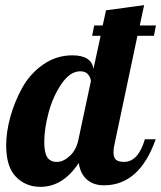

<svg xmlns="http://www.w3.org/2000/svg" viewBox="-20 -720 626 746"><path d="M392 -680 540 -700 523 -621H586L578 -581H514L425 -160Q421 -143 421 -128Q421 -108 430.5 -99.5Q440 -91 462 -91Q517 -91 543 -179H585Q522 0 384 0Q343 0 317.5 -22.5Q292 -45 286 -87Q225 6 137 6Q80 6 42 -33Q4 -72 4 -155Q4 -208 20.5 -267Q37 -326 67 -380Q97 -434 148 -469.5Q199 -505 261 -505Q336 -505 343 -452L371 -581H338L346 -621H379ZM292 -443Q252 -443 218.5 -393.5Q185 -344 168.5 -281.5Q152 -219 152 -169Q152 -142 157 -124.5Q162 -107 171 -100.5Q180 -94 186 -92.5Q192 -91 202 -91Q226 -91 251.5 -114.5Q277 -138 285 -179L333 -404Q333 -417 323 -430Q313 -443 292 -443Z"/></svg>

Font: Lobster Two
Style: Bold Italic
Weight: 700
Designer: Pablo Impallari
Foundry: Pablo Impallari. www.impallari.com
Version: Version 2.000